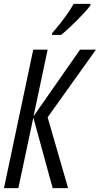

<svg xmlns="http://www.w3.org/2000/svg" viewBox="-20 -970 515 990"><path d="M0.5 0 151.4 -713.9H225.6L152.8 -370.1L392.6 -713.9H474.6L225.6 -365.2L331.1 0H251.5L151.9 -363.8L74.7 0ZM248.5 -790 249 -799.3Q272 -825.7 292.7 -852.1Q313.5 -878.4 330.6 -903.6Q347.7 -928.7 359.9 -950.2H446.8L445.8 -941.9Q435.5 -927.2 416.5 -906.5Q397.5 -885.7 375 -863.3Q352.5 -840.8 331.3 -821.3Q310.1 -801.8 294.9 -790Z"/></svg>

Font: Open Sans Condensed
Style: Italic
Weight: 400
Width: 3
Italic angle: -12°
Designer: Monotype Design Team
Foundry: Monotype Imaging Inc.
Version: Version 3.000